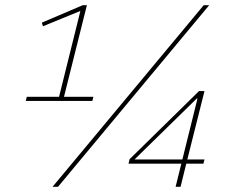

<svg xmlns="http://www.w3.org/2000/svg" viewBox="-20 -718 882 738"><path d="M83 -346H207L289 -676L145 -617L141 -631L298 -698H314L226 -346H339L335 -330H79ZM763 -698H784L203 0H182ZM677 -89H474L478 -106L745 -368H766L700 -105H766L762 -89H696L674 0H655ZM497 -105H681L739 -339H736Z"/></svg>

Font: IBM Plex Serif Thin
Style: Italic
Weight: 100
Italic angle: -14°
Designer: Mike Abbink, Paul van der Laan, Pieter van Rosmalen
Foundry: Bold Monday
Version: Version 3.001